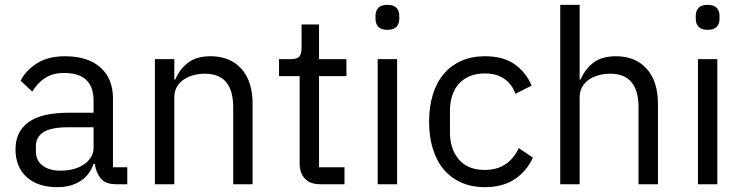

<svg xmlns="http://www.w3.org/2000/svg" viewBox="-20 -760 3064 792"><path d="M460 0Q415 0 395.5 -24Q376 -48 371 -84H366Q349 -36 310 -12Q271 12 217 12Q135 12 89.5 -30Q44 -72 44 -144Q44 -217 97.5 -256Q151 -295 264 -295H366V-346Q366 -401 336 -430Q306 -459 244 -459Q197 -459 165.5 -438Q134 -417 113 -382L65 -427Q86 -469 132 -498.5Q178 -528 248 -528Q342 -528 394 -482Q446 -436 446 -354V-70H505V0ZM230 -56Q260 -56 285 -63Q310 -70 328 -83Q346 -96 356 -113Q366 -130 366 -150V-235H260Q191 -235 159.5 -215Q128 -195 128 -157V-136Q128 -98 155.5 -77Q183 -56 230 -56Z M619 0V-516H699V-432H703Q722 -476 756.5 -502Q791 -528 849 -528Q929 -528 975.5 -476.5Q1022 -425 1022 -331V0H942V-317Q942 -456 825 -456Q801 -456 778.5 -450Q756 -444 738 -432Q720 -420 709.5 -401.5Q699 -383 699 -358V0Z M1301 0Q1259 0 1237.5 -23.5Q1216 -47 1216 -85V-446H1131V-516H1179Q1205 -516 1214.5 -526.5Q1224 -537 1224 -563V-659H1296V-516H1409V-446H1296V-70H1401V0Z M1578 -637Q1552 -637 1540.5 -649.5Q1529 -662 1529 -682V-695Q1529 -715 1540.5 -727.5Q1552 -740 1578 -740Q1604 -740 1615.5 -727.5Q1627 -715 1627 -695V-682Q1627 -662 1615.5 -649.5Q1604 -637 1578 -637ZM1538 -516H1618V0H1538Z M1980 12Q1926 12 1883 -7Q1840 -26 1810.5 -61Q1781 -96 1765.5 -146Q1750 -196 1750 -258Q1750 -320 1765.5 -370Q1781 -420 1810.5 -455Q1840 -490 1883 -509Q1926 -528 1980 -528Q2057 -528 2103.5 -494.5Q2150 -461 2173 -407L2106 -373Q2092 -413 2060 -435Q2028 -457 1980 -457Q1944 -457 1917 -445.5Q1890 -434 1872 -413.5Q1854 -393 1845 -364.5Q1836 -336 1836 -302V-214Q1836 -146 1872.5 -102.5Q1909 -59 1980 -59Q2077 -59 2120 -149L2178 -110Q2153 -54 2103.5 -21Q2054 12 1980 12Z M2291 -740H2371V-432H2375Q2394 -476 2428.5 -502Q2463 -528 2521 -528Q2601 -528 2647.5 -476.5Q2694 -425 2694 -331V0H2614V-317Q2614 -456 2497 -456Q2473 -456 2450.5 -450Q2428 -444 2410 -432Q2392 -420 2381.5 -401.5Q2371 -383 2371 -358V0H2291Z M2899 -637Q2873 -637 2861.5 -649.5Q2850 -662 2850 -682V-695Q2850 -715 2861.5 -727.5Q2873 -740 2899 -740Q2925 -740 2936.5 -727.5Q2948 -715 2948 -695V-682Q2948 -662 2936.5 -649.5Q2925 -637 2899 -637ZM2859 -516H2939V0H2859Z"/></svg>

Font: IBM Plex Sans Arabic
Style: Regular
Weight: 400
Designer: Mike Abbink, Paul van der Laan, Pieter van Rosmalen, Wael Morcos, Khajak Apelian
Foundry: Bold Monday
Version: Version 1.1